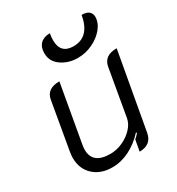

<svg xmlns="http://www.w3.org/2000/svg" viewBox="-179 -861 909 984"><g transform="rotate(-30 275.0 -369.0)"><path d="M441 -57Q430 9 359 9L371 -57Q382 -65 395 -81L392 -86Q351 -41 301 -16Q251 9 199 9Q130 9 88 -30.5Q46 -70 46 -134Q46 -150 49 -168L98 -450Q108 -509 183 -509L123 -170Q120 -154 120 -140Q120 -56 224 -56Q262 -56 298 -72.5Q334 -89 359 -116Q384 -143 389 -174L437 -450Q443 -480 464 -494.5Q485 -509 522 -509ZM188 -672Q188 -708 208 -727.5Q228 -747 264 -747Q260 -727 260 -707Q260 -628 337 -628Q431 -628 452 -747Q481 -747 494.5 -735Q508 -723 508 -704Q508 -669 482 -637Q456 -605 414 -585Q372 -565 326 -565Q271 -565 229.5 -594Q188 -623 188 -672Z"/></g></svg>

Font: K2D Light
Style: Italic
Weight: 300
Italic angle: -10°
Designer: Katatrad Aksorn Co.,Ltd.
Foundry: Cadson Demak Co.,Ltd.
Version: Version 1.000; ttfautohint (v1.6)